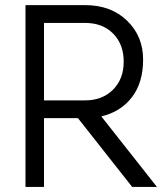

<svg xmlns="http://www.w3.org/2000/svg" viewBox="-20 -734 646 754"><path d="M152.8 -339.8H314Q381.8 -339.8 423.8 -381.8Q465.8 -423.8 465.8 -491.9Q465.8 -560.1 424.3 -602.1Q382.8 -644 314 -644H152.8ZM80.1 0V-713.9H314Q416 -713.9 479 -652.8Q542 -591.8 542 -500.5Q542 -409.2 498 -352.1Q454.1 -294.9 377.9 -276.9L596.2 0H499L286.1 -270H152.8V0Z"/></svg>

Font: Arcon-Regular
Style: Regular
Weight: 400
Designer: M. Zarth
Foundry: martin zarth - visuelle & digitale kommunikation
Version: Version 1.131;PS 001.131;hotconv 1.0.70;makeotf.lib2.5.58329